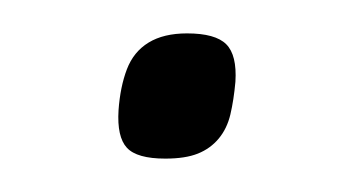

<svg xmlns="http://www.w3.org/2000/svg" viewBox="-20 -352 206 115"><path d="M51 -286Q52 -300 56 -310.5Q60 -321 69 -326.5Q78 -332 92 -332Q109 -332 115.5 -325.5Q122 -319 121 -303Q120 -292 118 -283.5Q116 -275 111 -269Q106 -263 98.5 -260Q91 -257 79 -257Q62 -257 56 -263.5Q50 -270 51 -286Z"/></svg>

Font: Georama Light
Style: Italic
Weight: 300
Italic angle: -9°
Designer: Jean-Baptiste Levee
Foundry: Production Type
Version: Version 1.001